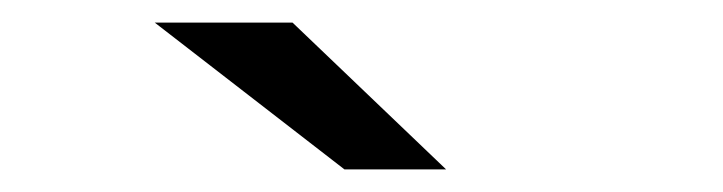

<svg xmlns="http://www.w3.org/2000/svg" viewBox="-20 -757 640 170"><path d="M117 -737 285 -607H375L239 -737Z"/></svg>

Font: Rookery
Style: Regular
Weight: 400
Designer: Ryan Kimball / Julieta Ulanovsky
Foundry: Motorola Mobility LLC.
Version: Version 1.0